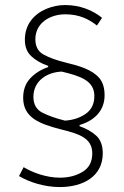

<svg xmlns="http://www.w3.org/2000/svg" viewBox="-20 -715 495 769"><path d="M298.8 -214.4C356.9 -231.4 398.9 -270.5 398.9 -333.5C398.9 -363.3 391.6 -386.7 377 -403.3C347.7 -436.5 297.9 -451.2 243.2 -464.4C205.6 -473.6 176.3 -484.4 154.3 -496.6C132.3 -508.8 121.6 -529.3 121.6 -557.6C121.6 -625 182.6 -657.7 241.2 -657.7C297.4 -657.7 335 -638.7 368.2 -612.8L388.7 -643.6C351.1 -674.3 299.8 -694.8 240.7 -694.8C214.8 -694.8 189.5 -689.5 164.6 -679.2C115.2 -657.7 79.6 -616.7 79.6 -555.7C79.6 -527.3 88.4 -505.4 105.5 -489.7C122.6 -473.6 145 -460.9 172.9 -451.2V-446.3C145 -437 121.6 -422.4 102.1 -402.3C82.5 -381.8 72.8 -355.5 72.8 -323.2C72.8 -243.2 138.7 -218.8 226.1 -196.3C293.5 -179.7 349.6 -163.1 349.6 -101.1C349.6 -67.4 336.9 -42.5 311 -26.9C285.2 -11.2 254.9 -3.4 220.2 -3.4C165 -3.4 110.4 -23.9 74.7 -45.4L56.2 -9.8C96.7 14.2 156.7 34.2 219.7 34.2C312 34.2 391.6 -7.8 391.6 -101.1C391.6 -132.3 382.8 -155.8 365.2 -171.9C347.2 -188 325.2 -200.2 298.8 -209.5ZM240.2 -231.9C202.6 -241.2 172.4 -252 148.9 -264.2C125.5 -276.4 113.8 -297.4 113.8 -327.1C113.8 -393.1 170.9 -426.3 227.5 -428.2C299.8 -410.6 357.9 -393.1 357.9 -330.6C357.9 -298.8 346.2 -274.9 322.8 -258.8C299.3 -242.7 272 -233.9 240.2 -231.9Z"/></svg>

Font: Estedad ExtraLight
Style: Regular
Weight: 200
Designer: Amin Abedi
Version: Version 7.3